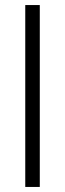

<svg xmlns="http://www.w3.org/2000/svg" viewBox="-20 -740 258 760"><path d="M80 0V-720H137.5V0Z"/></svg>

Font: Manrope ExtraLight Light
Style: Regular
Weight: 300
Version: Version 4.504